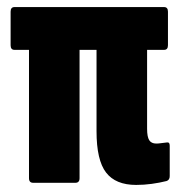

<svg xmlns="http://www.w3.org/2000/svg" viewBox="-20 -517 504 543"><path d="M365 6Q307 6 280 -29Q253 -64 253 -146V-376H205V-13Q205 0 193 0H74Q62 0 62 -13V-376H21Q10 -376 10 -389V-484Q10 -497 21 -497H444Q455 -497 455 -484V-389Q455 -376 444 -376H396V-153Q396 -130 402 -120.5Q408 -111 422 -111Q428 -111 434.5 -112Q441 -113 451 -114Q460 -116 460 -105V-19Q460 -8 451 -5Q431 0 409 3Q387 6 365 6Z"/></svg>

Font: Sofia Sans Extra Condensed Black
Style: Regular
Weight: 900
Designer: Botio Nikoltchev, Ani Petrova
Foundry: lettersoup
Version: Version 4.101